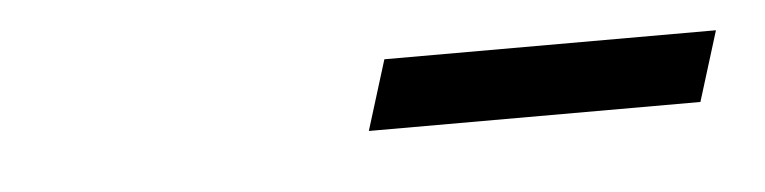

<svg xmlns="http://www.w3.org/2000/svg" viewBox="-23 -655 546 137"><g transform="rotate(-5 250.0 -587.0)"><path d="M238 -562.5 253.5 -612.5H491L475.5 -562.5Z"/></g></svg>

Font: Newsreader Text
Style: Italic
Weight: 400
Italic angle: -17°
Designer: Hugues Gentile
Foundry: Production Type
Version: Version 1.001